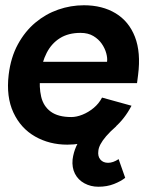

<svg xmlns="http://www.w3.org/2000/svg" viewBox="-20 -537 624 730"><path d="M354 173Q325 173 301 160Q277 147 265 123.5Q253 100 256 69Q263 17 296 -22Q329 -61 398 -92L422 -57Q398 -36 383.5 -19Q369 -2 362 11.5Q355 25 354 36Q351 57 361.5 69.5Q372 82 391 82Q410 82 431 68L456 139Q440 152 413.5 162.5Q387 173 354 173ZM236 13Q168 13 113.5 -18Q59 -49 31 -109Q3 -169 13 -253Q21 -319 48 -368.5Q75 -418 114.5 -451Q154 -484 201.5 -500.5Q249 -517 299 -517Q369 -517 419.5 -486.5Q470 -456 493 -397Q516 -338 505 -252L501 -221H106L116 -302H387Q389 -316 384 -334.5Q379 -353 367 -370.5Q355 -388 335 -400Q315 -412 286 -412Q240 -412 208 -392Q176 -372 157.5 -336Q139 -300 133 -252Q128 -206 136.5 -169.5Q145 -133 173 -112.5Q201 -92 251 -92Q271 -92 293.5 -101Q316 -110 336 -126.5Q356 -143 368 -166L480 -135Q454 -85 415.5 -52Q377 -19 331.5 -3Q286 13 236 13Z"/></svg>

Font: Inclusive Sans SemiBold
Style: Italic
Weight: 600
Italic angle: -7°
Designer: Olivia King
Foundry: Olivia King
Version: Version 2.004